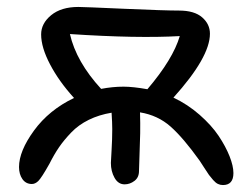

<svg xmlns="http://www.w3.org/2000/svg" viewBox="-20 -534 712 547"><path d="M335 -8.8Q316.9 -8.8 306.4 -27.3Q295.9 -45.9 295.9 -69.8Q295.9 -76.2 297.9 -106.7Q299.8 -137.2 299.8 -166Q299.8 -184.6 297.9 -212.9Q262.2 -207 232.9 -192.6Q203.6 -178.2 182.9 -156.5Q162.1 -134.8 148.2 -114.5Q134.3 -94.2 121.1 -67.9Q98.1 -26.9 88.9 -18.1Q80.1 -9.8 70.8 -9.8Q53.7 -9.8 43.9 -23.7Q34.2 -37.6 34.2 -58.1Q34.2 -103.5 76.9 -162.1Q119.6 -220.7 190.9 -254.9Q147.9 -302.2 122.6 -350.6Q97.2 -398.9 97.2 -436Q97.2 -467.3 125.7 -490.7Q154.3 -514.2 203.1 -514.2Q217.8 -514.2 333.5 -509Q449.2 -503.9 490.2 -503.9Q533.7 -503.9 555.9 -484.6Q578.1 -465.3 578.1 -438Q578.1 -371.1 474.1 -255.9Q514.6 -236.8 548.6 -207Q582.5 -177.2 602.8 -147Q623 -116.7 634 -88.9Q645 -61 645 -41Q645 -6.8 615.2 -6.8Q607.4 -6.8 600.8 -10Q594.2 -13.2 587.2 -21.2Q580.1 -29.3 575.4 -35.6Q570.8 -42 562.3 -55.4Q553.7 -68.8 548.8 -76.2Q502.4 -141.1 466.1 -173.3Q429.7 -205.6 378.9 -213.9Q379.9 -182.6 379.4 -154.5Q378.9 -126.5 377.4 -90.6Q376 -54.7 376 -46.9Q376 -28.3 363 -18.6Q350.1 -8.8 335 -8.8ZM332 -287.1Q358.9 -287.1 399.9 -279.8Q472.7 -365.2 492.2 -431.2Q371.6 -424.3 179.2 -437Q197.3 -357.9 268.1 -280.8Q300.8 -287.1 332 -287.1Z"/></svg>

Font: Shantell Sans Bouncy
Style: Regular
Weight: 400
Designer: Stephen Nixon, Anya Danilova, Shantell Martin
Foundry: Arrow Type
Version: Version 1.006;[9816181b4]